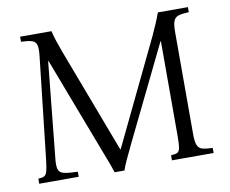

<svg xmlns="http://www.w3.org/2000/svg" viewBox="-75 -760 1031 862"><g transform="rotate(-10 440.5 -328.5)"><path d="M380 8Q373 -15 364 -38.5Q355 -62 339 -104L175 -535H173L129 -100Q125 -65 130.5 -49Q136 -33 157 -28.5Q178 -24 218 -23V0H38V-23Q56 -24 65 -28.5Q74 -33 78.5 -49Q83 -65 87 -100L139 -565Q143 -600 138 -615.5Q133 -631 116.5 -636Q100 -641 68 -642V-665H211Q217 -639 225 -616Q233 -593 243 -565L423 -89H425L654 -565Q666 -591 676.5 -615.5Q687 -640 696 -665H833V-642Q803 -641 786.5 -636Q770 -631 763.5 -615.5Q757 -600 757 -565V-100Q757 -65 763.5 -49Q770 -33 786.5 -28.5Q803 -24 833 -23V0H643V-23Q662 -24 671.5 -28.5Q681 -33 684 -49Q687 -65 687 -100V-535H685L475 -104Q455 -62 444 -38.5Q433 -15 425 8Z"/></g></svg>

Font: Bona Nova SC
Style: Italic
Weight: 400
Italic angle: -4°
Designer: Mateusz Machalski
Foundry: Capitalics
Version: Version 4.001; ttfautohint (v1.8.4.7-5d5b)